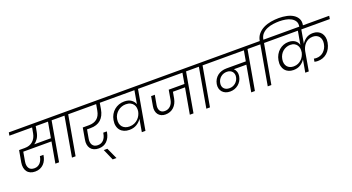

<svg xmlns="http://www.w3.org/2000/svg" viewBox="-69 -1933 5741 3135"><g transform="rotate(-20 2801.5 -366.0)"><path d="M466 -588Q454 -524 425 -481.5Q396 -439 359 -415H649L697 -686H484ZM36 -740H911L901 -686H760L640 0H576L640 -363H150L122 -203Q110 -134 136.5 -90Q163 -46 231 -46Q263 -46 288.5 -58Q314 -70 332.5 -91Q351 -112 363 -140.5Q375 -169 380 -202H442Q436 -157 419 -118Q402 -79 374.5 -51Q347 -23 309.5 -7Q272 9 225 9Q177 9 142 -7Q107 -23 86 -52Q65 -81 58 -121Q51 -161 59 -209L95 -411H193Q281 -411 334.5 -459Q388 -507 403 -588L421 -686H26Z M984 -686H843L853 -740H1198L1188 -686H1048L927 0H864Z M1141 -740H1735L1726 -686H1597L1579 -579Q1559 -467 1493 -408Q1427 -349 1315 -349H1253L1227 -203Q1220 -169 1223.5 -140Q1227 -111 1240.5 -90Q1254 -69 1277 -57.5Q1300 -46 1333 -46Q1393 -46 1431 -85.5Q1469 -125 1480 -191L1483 -208H1545Q1544 -203 1543.5 -199Q1543 -195 1543 -192Q1527 -100 1472 -45.5Q1417 9 1329 9Q1281 9 1245.5 -7Q1210 -23 1189 -51.5Q1168 -80 1161.5 -119.5Q1155 -159 1164 -206L1198 -402H1305Q1392 -402 1445.5 -445.5Q1499 -489 1515 -579L1534 -686H1131Z M1394 62H1457L1545 255H1479Z M1923 -156Q1971 -156 2008.5 -173Q2046 -190 2072.5 -216Q2099 -242 2115 -273.5Q2131 -305 2137 -335Q2143 -368 2138.5 -400.5Q2134 -433 2116 -459Q2098 -485 2066 -501.5Q2034 -518 1986 -518Q1948 -518 1913 -505.5Q1878 -493 1849 -470Q1820 -447 1799.5 -414Q1779 -381 1772 -339Q1765 -296 1773 -262Q1781 -228 1801.5 -204.5Q1822 -181 1853 -168.5Q1884 -156 1923 -156ZM2261 -686 2141 0H2078L2116 -218Q2084 -169 2030.5 -136.5Q1977 -104 1903 -104Q1853 -104 1813 -120.5Q1773 -137 1747 -168Q1721 -199 1711 -243.5Q1701 -288 1711 -344Q1720 -396 1744.5 -438Q1769 -480 1804 -509Q1839 -538 1883 -554Q1927 -570 1976 -570Q2053 -570 2097.5 -537.5Q2142 -505 2159 -457L2199 -686H1667L1677 -740H2411L2401 -686Z M2353 -740H3246L3236 -686H3096L2976 0H2912L2991 -447H2781L2761 -335Q2753 -292 2734.5 -256Q2716 -220 2688 -193.5Q2660 -167 2623 -153Q2586 -139 2542 -139Q2501 -139 2469.5 -154Q2438 -169 2418.5 -195Q2399 -221 2392 -257Q2385 -293 2393 -336L2422 -502H2486L2456 -335Q2445 -273 2470 -234.5Q2495 -196 2551 -196Q2609 -196 2648.5 -234.5Q2688 -273 2699 -335L2728 -502H3001L3033 -686H2343Z M3319 -686H3178L3188 -740H3533L3523 -686H3383L3262 0H3199Z M3671 -185Q3701 -185 3727.5 -195Q3754 -205 3775.5 -223Q3797 -241 3811.5 -265.5Q3826 -290 3831 -318Q3837 -347 3831 -371.5Q3825 -396 3810 -414Q3795 -432 3771.5 -442Q3748 -452 3718 -452Q3656 -452 3611 -414.5Q3566 -377 3555 -317Q3544 -258 3576.5 -221.5Q3609 -185 3671 -185ZM3475 -740H4314L4305 -686H4164L4043 0H3979L4059 -452H3842Q3866 -430 3878.5 -394.5Q3891 -359 3883 -311Q3876 -270 3855.5 -236.5Q3835 -203 3806 -179.5Q3777 -156 3740.5 -143Q3704 -130 3664 -130Q3620 -130 3586 -144Q3552 -158 3529.5 -183.5Q3507 -209 3498 -244Q3489 -279 3496 -320Q3504 -364 3525 -398.5Q3546 -433 3577 -457Q3608 -481 3647.5 -493.5Q3687 -506 3733 -506H4069L4101 -686H3465Z M4329 0H4266L4387 -686H4246L4256 -740H4396Q4408 -810 4449 -857.5Q4490 -905 4548.5 -934Q4607 -963 4676.5 -975Q4746 -987 4816 -987Q4886 -987 4950.5 -973.5Q5015 -960 5062.5 -930Q5110 -900 5134.5 -853.5Q5159 -807 5147 -741L5144 -724H5081L5083 -740Q5093 -797 5070 -834Q5047 -871 5005 -893.5Q4963 -916 4910 -925Q4857 -934 4806 -934Q4755 -934 4698 -926.5Q4641 -919 4591 -898Q4541 -877 4505 -839Q4469 -801 4459 -740H4601L4591 -686H4451Z M4957 -218Q4927 -170 4876.5 -138Q4826 -106 4754 -106Q4708 -106 4670.5 -122.5Q4633 -139 4609 -169Q4585 -199 4575.5 -242.5Q4566 -286 4576 -340Q4585 -392 4609 -434Q4633 -476 4666.5 -505Q4700 -534 4742 -550Q4784 -566 4831 -566Q4868 -566 4896 -557Q4924 -548 4944.5 -533Q4965 -518 4978.5 -497.5Q4992 -477 4998 -453L5039 -686H4533L4543 -740H5603L5594 -686H5099L5058 -451Q5086 -499 5135 -532.5Q5184 -566 5256 -566Q5301 -566 5337 -549.5Q5373 -533 5396.5 -503Q5420 -473 5429 -431Q5438 -389 5429 -338Q5419 -283 5396 -240.5Q5373 -198 5340 -168.5Q5307 -139 5265.5 -124Q5224 -109 5179 -109Q5163 -109 5147.5 -111Q5132 -113 5120 -116L5129 -168Q5139 -165 5151 -164Q5163 -163 5175 -163Q5208 -163 5239 -174.5Q5270 -186 5295.5 -208.5Q5321 -231 5339.5 -264Q5358 -297 5365 -339Q5372 -378 5365 -410Q5358 -442 5340 -464.5Q5322 -487 5294.5 -499Q5267 -511 5233 -511Q5189 -511 5155 -495Q5121 -479 5097 -453Q5073 -427 5058 -395Q5043 -363 5037 -331L4979 0H4918ZM4778 -161Q4822 -161 4856.5 -177Q4891 -193 4915.5 -217.5Q4940 -242 4955 -271.5Q4970 -301 4976 -329L4978 -338H4977Q4982 -368 4978 -398.5Q4974 -429 4958 -454Q4942 -479 4913 -495Q4884 -511 4839 -511Q4805 -511 4772.5 -499Q4740 -487 4713 -465Q4686 -443 4667 -410.5Q4648 -378 4641 -338Q4633 -296 4640.5 -263Q4648 -230 4666.5 -207.5Q4685 -185 4713.5 -173Q4742 -161 4778 -161Z"/></g></svg>

Font: SVN-Poppins Light
Style: Italic
Weight: 300
Italic angle: -10°
Designer: Ninad Kale (Devanagari), Jonny Pinhorn (Latin)
Foundry: Indian Type Foundry
Version: Version 3.002 2017; ttfautohint (v1.8.3)